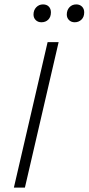

<svg xmlns="http://www.w3.org/2000/svg" viewBox="-20 -851 402 871"><path d="M319 -750Q303 -750 293 -760Q283 -770 283 -785Q283 -805 295 -818Q307 -831 326 -831Q342 -831 352 -821Q362 -811 362 -795Q362 -774 349.5 -762Q337 -750 319 -750ZM168 -750Q152 -750 142 -760Q132 -770 132 -785Q132 -805 144.5 -818Q157 -831 175 -831Q192 -831 201.5 -821Q211 -811 211 -795Q211 -774 199 -762Q187 -750 168 -750ZM246 -660 93 0H43L196 -660Z"/></svg>

Font: Work Sans Light
Style: Italic
Weight: 300
Italic angle: -13°
Designer: Wei Huang
Foundry: Wei Huang
Version: Version 2.010; ttfautohint (v1.8.3)